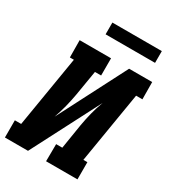

<svg xmlns="http://www.w3.org/2000/svg" viewBox="-218 -1043 1043 1160"><g transform="rotate(30 303.5 -463.0)"><path d="M3 0V-120H47L129 -615H101L100 -735H319V-615H276L247 -441Q239 -395 227.5 -349.5Q216 -304 200 -259L445 -735H606L607 -615H563L481 -120H509V0H290L291 -120H334L362 -294Q370 -340 381.5 -385.5Q393 -431 410 -476L164 0ZM218 -844V-926H563V-844Z"/></g></svg>

Font: Iosevka Etoile Heavy
Style: Italic
Weight: 900
Italic angle: -9°
Designer: Belleve Invis
Foundry: Belleve Invis
Version: Version 22.1.2; ttfautohint (v1.8.4)